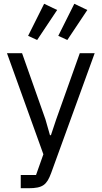

<svg xmlns="http://www.w3.org/2000/svg" viewBox="-20 -798 539 1018"><path d="M177 -586 283 -745 214 -778 129 -608ZM337 -586 443 -745 374 -778 289 -608ZM403 -516 278 -165 250 -81H245L221 -165L97 -516H17L210 20L171 130H90V200H131C207 200 228 182 251 120L482 -516Z"/></svg>

Font: Braiins Sans
Style: Regular
Weight: 400
Designer: Mike Abbink, Paul van der Laan, Pieter van Rosmalen, Jiri Chlebus, Lubos Buracinsky
Foundry: Bold Monday, Sudetype
Version: Version 1.000;hotconv 1.0.109;makeotfexe 2.5.65596